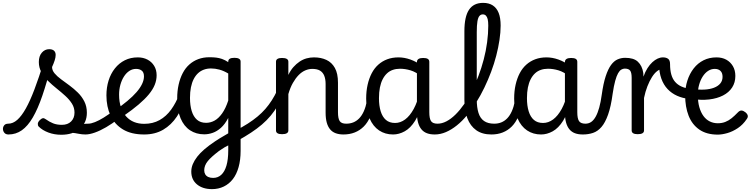

<svg xmlns="http://www.w3.org/2000/svg" viewBox="-127 -918 5219 1335"><path d="M-68 17Q-87 17 -96.5 5.5Q-106 -6 -106.5 -20.5Q-107 -35 -98 -46.5Q-89 -58 -70 -58Q-37 -58 -7 -84.5Q23 -111 52.5 -163.5Q82 -216 112.5 -296.5Q143 -377 177 -486L231 -471Q199 -345 167.5 -253Q136 -161 101 -101Q66 -41 24.5 -12Q-17 17 -68 17ZM299 19Q251 19 209.5 3.5Q168 -12 142 -38Q135 -46 136 -58Q137 -70 150 -83Q161 -94 170 -96Q179 -98 191 -89Q216 -71 242 -60.5Q268 -50 303 -50Q344 -50 367.5 -73.5Q391 -97 391 -135Q391 -169 373.5 -197Q356 -225 327.5 -251Q299 -277 267 -302.5Q235 -328 207 -355.5Q179 -383 161 -415.5Q143 -448 143 -487Q143 -528 164 -552Q185 -576 215 -576Q237 -576 248.5 -565.5Q260 -555 260 -536Q260 -519 253 -497.5Q246 -476 235 -452Q235 -429 252.5 -408Q270 -387 298 -366.5Q326 -346 356.5 -323.5Q387 -301 414.5 -274Q442 -247 459.5 -212.5Q477 -178 477 -134Q477 -65 428.5 -23Q380 19 299 19ZM467 17Q443 17 419 12Q395 7 371.5 5Q348 3 321 13L343 -20Q376 -35 401 -43.5Q426 -52 446 -55Q466 -58 486 -58Q495 -58 497 -46.5Q499 -35 495 -20.5Q491 -6 483.5 5.5Q476 17 467 17Z M467 17Q453 17 446.5 5.5Q440 -6 441.5 -20.5Q443 -35 454 -46.5Q465 -58 486 -58Q506 -58 533.5 -69Q561 -80 593.5 -100Q626 -120 661 -147Q674 -158 685.5 -154.5Q697 -151 703.5 -140Q710 -129 709.5 -115.5Q709 -102 697 -92Q653 -58 611 -33.5Q569 -9 532 4Q495 17 467 17Z M666 -146Q719 -183 758 -215.5Q797 -248 822.5 -277.5Q848 -307 861 -334.5Q874 -362 874 -387Q874 -415 858.5 -427Q843 -439 819 -439Q794 -439 772.5 -425Q751 -411 735 -386Q719 -361 710 -328.5Q701 -296 701 -260Q701 -210 714 -172Q727 -134 750.5 -108Q774 -82 805.5 -69.5Q837 -57 875 -57Q890 -57 897 -45.5Q904 -34 904 -19.5Q904 -5 897 6Q890 17 875 17Q786 17 728 -18Q670 -53 641.5 -114.5Q613 -176 613 -255Q613 -310 628 -358Q643 -406 672 -442.5Q701 -479 741 -499Q781 -519 831 -519Q869 -519 898.5 -503.5Q928 -488 945 -460Q962 -432 962 -395Q962 -361 949 -328.5Q936 -296 908 -262Q880 -228 837 -191.5Q794 -155 735 -114Z M876 17Q862 17 855 6Q848 -5 848 -19.5Q848 -34 855 -45.5Q862 -57 876 -57Q936 -57 982.5 -83Q1029 -109 1063 -156Q1097 -203 1120 -264Q1124 -275 1135.5 -274.5Q1147 -274 1157.5 -266.5Q1168 -259 1164 -247Q1143 -168 1103.5 -108.5Q1064 -49 1007.5 -16Q951 17 876 17Z M1347 397Q1282 397 1242.5 364Q1203 331 1203 275Q1203 249 1213.5 223.5Q1224 198 1244 172Q1264 146 1295 119.5Q1326 93 1368 65Q1384 54 1399 45Q1414 36 1429.5 27Q1445 18 1460 9V-98Q1437 -54 1409.5 -29.5Q1382 -5 1352.5 5.5Q1323 16 1293 16Q1237 16 1194.5 -12Q1152 -40 1128.5 -95.5Q1105 -151 1105 -233Q1105 -285 1115 -329.5Q1125 -374 1143.5 -409.5Q1162 -445 1189.5 -469.5Q1217 -494 1252 -507Q1287 -520 1329 -520Q1356 -520 1376.5 -517.5Q1397 -515 1417 -508Q1437 -501 1460 -486V-490Q1460 -503 1470.5 -509.5Q1481 -516 1503 -516Q1524 -516 1535 -509.5Q1546 -503 1546 -490V131Q1546 194 1532 244Q1518 294 1492 327.5Q1466 361 1429 379Q1392 397 1347 397ZM1355 319Q1388 319 1411.5 297.5Q1435 276 1447.5 233.5Q1460 191 1460 128V93Q1447 99 1436 105.5Q1425 112 1415 119Q1405 126 1394 133Q1368 153 1349 170Q1330 187 1317.5 202.5Q1305 218 1299 234Q1293 250 1293 266Q1293 282 1300 294Q1307 306 1321 312.5Q1335 319 1355 319ZM1306 -64Q1337 -64 1365 -79.5Q1393 -95 1417.5 -129.5Q1442 -164 1460 -219V-407Q1428 -426 1398.5 -434Q1369 -442 1340 -442Q1313 -442 1290 -433.5Q1267 -425 1249.5 -408.5Q1232 -392 1219.5 -367.5Q1207 -343 1200.5 -310.5Q1194 -278 1194 -237Q1194 -185 1206 -146Q1218 -107 1242.5 -85.5Q1267 -64 1306 -64Z M1528 59Q1520 64 1512.5 56.5Q1505 49 1501 35.5Q1497 22 1499 9Q1501 -4 1510 -10Q1558 -34 1596 -58.5Q1634 -83 1664 -108Q1694 -133 1718 -160.5Q1742 -188 1762.5 -220Q1783 -252 1801 -290Q1810 -307 1823.5 -306Q1837 -305 1845 -295Q1853 -285 1847 -271Q1828 -224 1805.5 -185.5Q1783 -147 1755.5 -114Q1728 -81 1694 -52Q1660 -23 1619 4Q1578 31 1528 59Z M2261 17Q2231 17 2207.5 8.5Q2184 0 2168.5 -18.5Q2153 -37 2145 -65.5Q2137 -94 2137 -135V-334Q2137 -368 2127.5 -391.5Q2118 -415 2098 -427Q2078 -439 2044 -439Q2020 -439 1995.5 -428.5Q1971 -418 1949.5 -396Q1928 -374 1909.5 -341.5Q1891 -309 1878 -264V-11Q1878 2 1867 8.5Q1856 15 1834 15Q1813 15 1802.5 8.5Q1792 2 1792 -11V-489Q1792 -502 1802.5 -508.5Q1813 -515 1834 -515Q1856 -515 1867 -508.5Q1878 -502 1878 -489V-397Q1893 -429 1913 -451.5Q1933 -474 1956 -489.5Q1979 -505 2004 -512Q2029 -519 2056 -519Q2105 -519 2142.5 -501.5Q2180 -484 2201.5 -445.5Q2223 -407 2223 -343V-138Q2223 -94 2235 -76Q2247 -58 2280 -58Q2294 -58 2301 -46.5Q2308 -35 2306.5 -20.5Q2305 -6 2294 5.5Q2283 17 2261 17Z M2261 17Q2247 17 2240.5 5.5Q2234 -6 2235.5 -20.5Q2237 -35 2248 -46.5Q2259 -58 2280 -58Q2307 -58 2329.5 -67Q2352 -76 2370.5 -95Q2389 -114 2402.5 -144Q2416 -174 2424 -215Q2427 -230 2440 -233.5Q2453 -237 2465 -232Q2477 -227 2475 -212Q2467 -153 2448.5 -109.5Q2430 -66 2402.5 -38.5Q2375 -11 2339.5 3Q2304 17 2261 17Z M2606 17Q2551 17 2509 -11Q2467 -39 2443 -94Q2419 -149 2419 -232Q2419 -284 2429 -328.5Q2439 -373 2457.5 -408.5Q2476 -444 2503.5 -468.5Q2531 -493 2566 -506Q2601 -519 2644 -519Q2685 -519 2727 -504Q2769 -489 2804 -462V-386Q2764 -418 2727 -429Q2690 -440 2654 -440Q2627 -440 2604 -432Q2581 -424 2563.5 -407.5Q2546 -391 2533.5 -366.5Q2521 -342 2514.5 -309.5Q2508 -277 2508 -235Q2508 -183 2520 -144Q2532 -105 2556.5 -84Q2581 -63 2620 -63Q2657 -63 2690 -87.5Q2723 -112 2749.5 -160.5Q2776 -209 2793 -282L2810 -217Q2792 -130 2759.5 -78.5Q2727 -27 2687 -5Q2647 17 2606 17ZM2896 17Q2865 17 2842 8.5Q2819 0 2803.5 -18.5Q2788 -37 2780 -65.5Q2772 -94 2772 -135V-487Q2772 -501 2783 -508Q2794 -515 2815 -515Q2837 -515 2847.5 -508.5Q2858 -502 2858 -488V-138Q2858 -94 2870 -76Q2882 -58 2915 -58Q2925 -58 2930 -46.5Q2935 -35 2933.5 -20.5Q2932 -6 2923 5.5Q2914 17 2896 17Z M2896 17Q2877 17 2870.5 5.5Q2864 -6 2868 -20.5Q2872 -35 2884 -46.5Q2896 -58 2915 -58Q2946 -58 2977.5 -74.5Q3009 -91 3040 -121.5Q3071 -152 3100 -193.5Q3129 -235 3154 -285Q3179 -335 3200 -390.5Q3221 -446 3236.5 -505Q3252 -564 3260 -624Q3268 -684 3268 -740Q3268 -759 3281 -768.5Q3294 -778 3311 -778Q3328 -778 3341 -768.5Q3354 -759 3354 -740Q3354 -694 3346 -640.5Q3338 -587 3323.5 -531Q3309 -475 3288 -419Q3267 -363 3241 -309Q3215 -255 3184.5 -206.5Q3154 -158 3120.5 -117Q3087 -76 3049.5 -46Q3012 -16 2973.5 0.5Q2935 17 2896 17Z M3290 17Q3226 17 3184.5 -12.5Q3143 -42 3122.5 -96Q3102 -150 3102 -223V-701Q3102 -802 3134 -850Q3166 -898 3232 -898Q3273 -898 3300 -880Q3327 -862 3340.5 -827.5Q3354 -793 3354 -740Q3354 -721 3341 -712Q3328 -703 3311 -703Q3294 -703 3281 -712Q3268 -721 3268 -740Q3268 -768 3264 -784.5Q3260 -801 3251.5 -809.5Q3243 -818 3230 -818Q3216 -818 3206.5 -807Q3197 -796 3192.5 -769Q3188 -742 3188 -695V-226Q3188 -171 3200 -133Q3212 -95 3239 -76.5Q3266 -58 3309 -58Q3323 -58 3329.5 -46.5Q3336 -35 3334.5 -20.5Q3333 -6 3322 5.5Q3311 17 3290 17Z M3290 17Q3276 17 3269.5 5.5Q3263 -6 3264.5 -20.5Q3266 -35 3277 -46.5Q3288 -58 3309 -58Q3336 -58 3358.5 -67Q3381 -76 3399.5 -95Q3418 -114 3431.5 -144Q3445 -174 3453 -215Q3456 -230 3469 -233.5Q3482 -237 3494 -232Q3506 -227 3504 -212Q3496 -153 3477.5 -109.5Q3459 -66 3431.5 -38.5Q3404 -11 3368.5 3Q3333 17 3290 17Z M3635 17Q3580 17 3538 -11Q3496 -39 3472 -94Q3448 -149 3448 -232Q3448 -284 3458 -328.5Q3468 -373 3486.5 -408.5Q3505 -444 3532.5 -468.5Q3560 -493 3595 -506Q3630 -519 3673 -519Q3714 -519 3756 -504Q3798 -489 3833 -462V-386Q3793 -418 3756 -429Q3719 -440 3683 -440Q3656 -440 3633 -432Q3610 -424 3592.5 -407.5Q3575 -391 3562.5 -366.5Q3550 -342 3543.5 -309.5Q3537 -277 3537 -235Q3537 -183 3549 -144Q3561 -105 3585.5 -84Q3610 -63 3649 -63Q3686 -63 3719 -87.5Q3752 -112 3778.5 -160.5Q3805 -209 3822 -282L3839 -217Q3821 -130 3788.5 -78.5Q3756 -27 3716 -5Q3676 17 3635 17ZM3925 17Q3894 17 3871 8.5Q3848 0 3832.5 -18.5Q3817 -37 3809 -65.5Q3801 -94 3801 -135V-487Q3801 -501 3812 -508Q3823 -515 3844 -515Q3866 -515 3876.5 -508.5Q3887 -502 3887 -488V-138Q3887 -94 3899 -76Q3911 -58 3944 -58Q3954 -58 3959 -46.5Q3964 -35 3962.5 -20.5Q3961 -6 3952 5.5Q3943 17 3925 17Z M3926 17Q3917 17 3912.5 5.5Q3908 -6 3910 -20.5Q3912 -35 3920 -46.5Q3928 -58 3943 -58Q3966 -58 3983.5 -70Q4001 -82 4015 -107Q4029 -132 4039.5 -170Q4050 -208 4057 -259Q4068 -338 4084.5 -388Q4101 -438 4121.5 -466Q4142 -494 4167 -505Q4192 -516 4220 -516Q4230 -516 4234.5 -504.5Q4239 -493 4238 -478.5Q4237 -464 4231.5 -452.5Q4226 -441 4217 -441Q4205 -441 4193 -434Q4181 -427 4170.5 -408.5Q4160 -390 4150.5 -355.5Q4141 -321 4133 -267Q4121 -177 4101 -121Q4081 -65 4055 -35Q4029 -5 3996.5 6Q3964 17 3926 17Z M4307 15Q4286 15 4275.5 8.5Q4265 2 4265 -11V-377Q4265 -413 4254.5 -427Q4244 -441 4217 -441Q4202 -441 4195 -452.5Q4188 -464 4188 -478.5Q4188 -493 4196 -504.5Q4204 -516 4219 -516Q4249 -516 4271 -509.5Q4293 -503 4308 -489Q4323 -475 4332.5 -455.5Q4342 -436 4346 -410L4347 -385Q4359 -419 4375 -444Q4391 -469 4409 -485.5Q4427 -502 4445.5 -510.5Q4464 -519 4482 -519Q4501 -519 4510.5 -507Q4520 -495 4520 -479Q4520 -463 4510.5 -451Q4501 -439 4482 -439Q4463 -439 4443.5 -424.5Q4424 -410 4406.5 -382.5Q4389 -355 4374.5 -318Q4360 -281 4351 -237V-11Q4351 2 4340 8.5Q4329 15 4307 15Z M4665 -230Q4619 -235 4581 -252Q4543 -269 4515 -298.5Q4487 -328 4471.5 -371Q4456 -414 4455 -472L4483 -519Q4505 -519 4518.5 -509Q4532 -499 4532 -472Q4532 -431 4540.5 -400.5Q4549 -370 4566.5 -349.5Q4584 -329 4610 -317Q4636 -305 4670 -300Q4689 -297 4696.5 -285.5Q4704 -274 4702 -260.5Q4700 -247 4690 -237.5Q4680 -228 4665 -230Z M4864 18Q4786 18 4735.5 -17Q4685 -52 4661 -113.5Q4637 -175 4637 -255Q4637 -310 4652.5 -358Q4668 -406 4696.5 -442.5Q4725 -479 4765 -499Q4805 -519 4855 -519Q4894 -519 4923 -503Q4952 -487 4969 -458Q4986 -429 4986 -390Q4986 -344 4963.5 -309.5Q4941 -275 4900 -254Q4859 -233 4804 -226.5Q4749 -220 4685 -230V-300Q4731 -293 4770 -295Q4809 -297 4837.5 -308Q4866 -319 4881.5 -338Q4897 -357 4897 -384Q4897 -411 4882.5 -425Q4868 -439 4843 -439Q4818 -439 4796.5 -425Q4775 -411 4759 -386Q4743 -361 4734 -328.5Q4725 -296 4725 -260Q4725 -210 4735.5 -173Q4746 -136 4764.5 -111Q4783 -86 4808.5 -73.5Q4834 -61 4864 -61Q4892 -61 4915.5 -70Q4939 -79 4960 -96Q4981 -113 5002 -135Q5016 -150 5028.5 -149.5Q5041 -149 5055 -138Q5069 -127 5072 -115Q5075 -103 5065 -90Q5039 -51 5003 -27Q4967 -3 4930 7.5Q4893 18 4864 18Z"/></svg>

Font: Playwrite HR Lijeva
Style: Regular
Weight: 400
Designer: Veronika Burian, José Scaglione
Foundry: TypeTogether
Version: Version 1.002